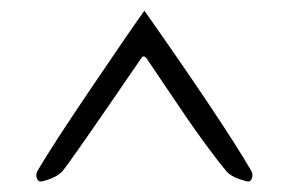

<svg xmlns="http://www.w3.org/2000/svg" viewBox="-20 -623 540 359"><path d="M250 -603Q397 -394 449 -305Q454 -297 451 -289.5Q448 -282 441 -284Q414 -291 404 -302Q392 -316 369 -347Q346 -378 328 -404.5Q310 -431 284 -469.5Q258 -508 254 -514Q248 -521 244 -514Q110 -318 96 -302Q84 -290 59 -284Q52 -282 49 -289.5Q46 -297 51 -305Q76 -348 149 -456Q222 -564 250 -603Z"/></svg>

Font: EB Garamond 12 All SC
Style: AllSC
Weight: 400
Version: Version 0.016 ; ttfautohint (v0.97) -l 8 -r 50 -G 200 -x 0 -